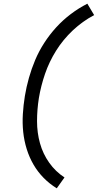

<svg xmlns="http://www.w3.org/2000/svg" viewBox="-20 -861 540 1042"><path d="M288 161Q249 137 217 104.5Q185 72 162 32.5Q139 -7 125 -52Q111 -97 106 -144.5Q101 -192 104 -241.5Q107 -291 115 -340Q123 -389 137 -438.5Q151 -488 171 -535.5Q191 -583 220 -628Q249 -673 285 -712.5Q321 -752 364 -784.5Q407 -817 454 -841L491 -779Q428 -746 375 -696Q322 -646 284.5 -586Q247 -526 224.5 -460.5Q202 -395 191 -329Q181 -266 181 -203.5Q181 -141 197 -83.5Q213 -26 247 22Q281 70 330 102Z"/></svg>

Font: Iosevka Oblique
Style: Regular
Weight: 400
Italic angle: -9°
Monospace: yes
Designer: Belleve Invis
Foundry: Belleve Invis
Version: Version 32.5.0; ttfautohint (v1.8.4)